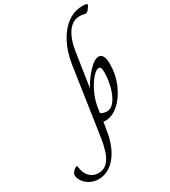

<svg xmlns="http://www.w3.org/2000/svg" viewBox="-590 -1042 1395 1580"><g transform="rotate(-30 107.0 -252.0)"><path d="M-289 291Q-291 281 -291 278Q-291 257 -277 240.5Q-263 224 -247 217L-239 215Q-235 215 -234 220Q-233 225 -233 226Q-225 290 -191.5 322.5Q-158 355 -109 355Q-45 355 -6.5 296.5Q32 238 51 113L146 -527Q163 -638 207 -722.5Q251 -807 315 -854.5Q379 -902 454 -903Q456 -903 473.5 -903Q491 -903 501 -898Q508 -893 503 -885Q497 -871 482 -853Q467 -835 454 -835Q448 -835 431.5 -838.5Q415 -842 398 -842Q332 -842 287 -780.5Q242 -719 224 -601L177 -290H179Q217 -360 272 -418Q327 -476 367 -476Q392 -476 405.5 -451.5Q419 -427 419 -379Q419 -277 380 -187Q341 -97 280 -43.5Q219 10 155 10Q143 10 135 7L118 107Q103 193 67 259.5Q31 326 -20.5 362.5Q-72 399 -133 399Q-176 399 -210 381.5Q-244 364 -264 338.5Q-284 313 -289 291ZM345 -340Q345 -368 339.5 -381Q334 -394 321 -394Q296 -394 260.5 -353.5Q225 -313 195.5 -251.5Q166 -190 155 -130L145 -68Q172 -50 203 -50Q247 -50 279.5 -97Q312 -144 328.5 -212Q345 -280 345 -340Z"/></g></svg>

Font: Charm
Style: Regular
Weight: 400
Designer: Katatrad Aksorn Co.,Ltd.
Foundry: Cadson Demak Co.,Ltd.
Version: Version 1.001